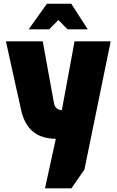

<svg xmlns="http://www.w3.org/2000/svg" viewBox="-20 -756 639 1046"><path d="M458 -596.2H348.1L297.9 -647L248 -596.2H136.2L235.8 -735.8H368.2ZM369.1 270H225.1L284.2 0Q129.9 0 95.2 -155.8L12.2 -530.8H212.9L273.9 -194.8Q280.8 -157.7 316.9 -155.8L386.2 -530.8H583L439.9 168Z"/></svg>

Font: Squarion Black
Style: Regular
Weight: 900
Designer: Natanael Gama
Version: Version 1.00;September 12, 2019;FontCreator 11.5.0.2425 64-b